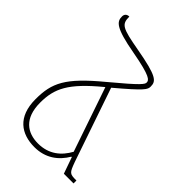

<svg xmlns="http://www.w3.org/2000/svg" viewBox="-236 -850 939 939"><g transform="rotate(45 234.0 -380.0)"><path d="M197 10C273 10 325 -29 358 -85H361L391 0H458V-20C411 -20 409 -22 388 -79L257 -461C384 -568 390 -581 390 -602C390 -639 374 -657 217 -685C90 -708 74 -716 74 -770C57 -770 48 -760 48 -745C48 -710 64 -686 215 -659C352 -634 362 -618 362 -602C362 -590 355 -576 220 -464C64 -335 35 -273 35 -160C35 -37 106 10 197 10ZM63 -164C63 -262 94 -327 231 -440L235 -443L349 -110C319 -55 271 -15 197 -15C123 -15 63 -55 63 -164Z"/></g></svg>

Font: Noto Serif Armenian SemiCondensed Thin
Style: Regular
Weight: 100
Width: 4
Designer: Monotype Design Team
Foundry: Monotype Imaging Inc.
Version: Version 2.008